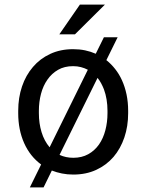

<svg xmlns="http://www.w3.org/2000/svg" viewBox="-20 -753 640 839"><path d="M59.6 -269V-258.3Q59.6 -186 85.4 -127.9Q111.3 -69.8 159.7 -34.2L110.4 65.9H170.4L206.5 -7.8Q227.5 0.5 250.7 5.1Q273.9 9.8 300.3 9.8Q356 9.8 400.4 -10.7Q444.8 -31.2 476.1 -67.4Q506.8 -103.5 523.4 -152.3Q540 -201.2 540 -258.3V-269Q540 -306.2 533 -340.1Q525.9 -374 512.7 -402.8Q501 -428.7 483.6 -450.9Q466.3 -473.1 444.8 -490.2L494.1 -590.3H434.1L398.4 -518.1Q376.5 -527.8 351.8 -533Q327.1 -538.1 299.3 -538.1Q243.7 -538.1 199.2 -517.3Q154.8 -496.6 124 -460.4Q92.8 -424.3 76.2 -375.2Q59.6 -326.2 59.6 -269ZM149.9 -258.3V-269Q149.9 -307.6 159.2 -343Q168.5 -378.4 187.5 -405.3Q206.1 -432.1 233.9 -448Q261.7 -463.9 299.3 -463.9Q317.9 -463.9 333.7 -459.7Q349.6 -455.6 363.8 -448.2L196.8 -109.4Q173.3 -137.2 161.6 -175.5Q149.9 -213.9 149.9 -258.3ZM449.7 -269V-258.3Q449.7 -219.2 440.4 -183.8Q431.2 -148.4 412.6 -121.6Q393.6 -94.7 365.5 -79.1Q337.4 -63.5 300.3 -63.5Q283.7 -63.5 268.8 -66.7Q253.9 -69.8 240.2 -76.2L406.2 -412.6Q415 -401.9 421.9 -389.2Q428.7 -376.5 434.1 -362.8Q441.9 -341.8 445.8 -318.1Q449.7 -294.4 449.7 -269ZM329.1 -732.9 239.3 -603H307.6L438.5 -732.9Z"/></svg>

Font: Roboto Mono
Style: Regular
Weight: 400
Monospace: yes
Designer: Google
Version: Version 3.000